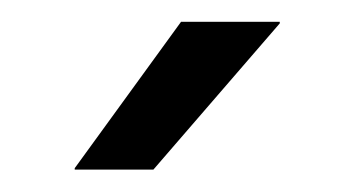

<svg xmlns="http://www.w3.org/2000/svg" viewBox="-20 -703 324 175"><path d="M145 -683.1H235V-681.7L119.8 -548.4H48.1V-549.7Z"/></svg>

Font: Anek Latin Medium
Style: Regular
Weight: 500
Designer: Yesha Goshar
Foundry: Ek Type
Version: Version 1.003